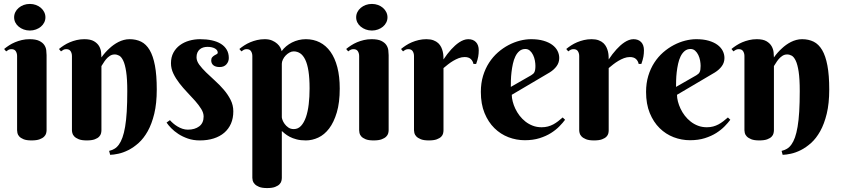

<svg xmlns="http://www.w3.org/2000/svg" viewBox="-20 -706 4275 976"><path d="M216.8 -43.9Q216.8 -37.6 214.6 -28.6Q212.4 -19.5 204.3 -11.5Q196.3 -3.4 181.2 2.2Q166 7.8 140.1 7.8Q114.3 7.8 99.6 1.7Q85 -4.4 77.6 -12.7Q70.3 -21 68.6 -29.8Q66.9 -38.6 66.9 -43.9V-420.9Q66.9 -435.1 60.3 -445.6Q53.7 -456.1 38.1 -456.1Q29.8 -456.1 23.9 -453.1Q18.1 -450.2 11.2 -444.8L1 -457Q12.2 -466.3 26.1 -475.3Q40 -484.4 56.2 -491.2Q72.3 -498 90.8 -502.4Q109.4 -506.8 129.9 -506.8Q161.6 -506.8 179.2 -498.3Q196.8 -489.7 205.1 -477.3Q213.4 -464.8 215.1 -450.7Q216.8 -436.5 216.8 -425.8ZM51.8 -618.2Q51.8 -631.8 57.9 -644.3Q64 -656.7 75 -666Q85.9 -675.3 100.3 -680.7Q114.7 -686 131.8 -686Q148.4 -686 162.8 -680.7Q177.2 -675.3 188 -666Q198.7 -656.7 204.8 -644.3Q210.9 -631.8 210.9 -618.2Q210.9 -604 204.8 -591.8Q198.7 -579.6 188 -570.6Q177.2 -561.5 162.8 -556.2Q148.4 -550.8 131.8 -550.8Q114.7 -550.8 100.3 -556.2Q85.9 -561.5 75 -570.6Q64 -579.6 57.9 -591.8Q51.8 -604 51.8 -618.2Z M627 -243.2Q627 -304.7 621.3 -341.6Q615.7 -378.4 606.4 -397.7Q597.2 -417 585.9 -423.1Q574.7 -429.2 563 -429.2Q548.8 -429.2 537.8 -421.6Q526.9 -414.1 518.8 -404.3Q510.7 -394.5 505.1 -384.8Q499.5 -375 495.6 -370.1V-43.9Q495.6 -37.6 493.7 -28.6Q491.7 -19.5 484.1 -11.5Q476.6 -3.4 461.7 2.2Q446.8 7.8 420.9 7.8Q395 7.8 380.1 1.7Q365.2 -4.4 357.4 -12.7Q349.6 -21 347.7 -29.8Q345.7 -38.6 345.7 -43.9V-420.9Q345.7 -435.1 339.1 -445.6Q332.5 -456.1 316.9 -456.1Q308.6 -456.1 302.7 -453.1Q296.9 -450.2 290 -444.8L279.8 -457Q291 -466.3 304.9 -475.3Q318.8 -484.4 335 -491.2Q351.1 -498 369.6 -502.4Q388.2 -506.8 408.7 -506.8Q440.4 -506.8 458 -496.3Q475.6 -485.8 483.9 -471.2Q492.2 -456.5 493.9 -440.7Q495.6 -424.8 495.6 -414.1Q513.7 -439.9 536.6 -460.4Q545.9 -469.2 557.4 -477.5Q568.8 -485.8 581.8 -492.4Q594.7 -499 609.1 -502.9Q623.5 -506.8 638.7 -506.8Q671.9 -506.8 697.5 -494.1Q723.1 -481.4 740.7 -451.7Q758.3 -421.9 767.6 -372.8Q776.9 -323.7 776.9 -251Q776.9 -180.2 764.2 -127.9Q751.5 -75.7 731 -39.1Q710.4 -2.4 684.6 20.8Q658.7 43.9 632.3 57.1Q606 70.3 581.8 75.4Q557.6 80.6 540 81.1L534.7 61Q549.3 57.6 561.8 50.3Q574.2 43 584.5 28.8Q594.7 14.6 602.5 -7.1Q610.4 -28.8 616 -61.5Q621.6 -94.2 624.3 -138.9Q627 -183.6 627 -243.2Z M1034.7 -467.8Q1023.4 -467.8 1013.4 -464.8Q1003.4 -461.9 995.6 -455.3Q987.8 -448.7 983.4 -438.7Q979 -428.7 979 -415Q979 -396 992.9 -377.2Q1006.8 -358.4 1027.6 -338.1Q1048.3 -317.9 1072.5 -296.1Q1096.7 -274.4 1117.4 -250.2Q1138.2 -226.1 1152.1 -198.7Q1166 -171.4 1166 -140.1Q1166 -105 1154.1 -77.6Q1142.1 -50.3 1119.9 -31.2Q1097.7 -12.2 1066.2 -2.2Q1034.7 7.8 996.1 7.8Q962.4 7.8 935.1 -1.7Q907.7 -11.2 886.5 -25.1Q865.2 -39.1 850.1 -54.7Q835 -70.3 826.7 -83L843.8 -95.2Q850.1 -87.9 859.9 -79.3Q869.6 -70.8 881.6 -63.5Q893.6 -56.2 907.2 -51.5Q920.9 -46.9 935.1 -46.9Q970.2 -46.9 992.7 -63.7Q1015.1 -80.6 1015.1 -113.8Q1015.1 -132.3 1002.9 -152.1Q990.7 -171.9 972.2 -192.9Q953.6 -213.9 932.1 -236.3Q910.6 -258.8 892.1 -282.7Q873.5 -306.6 861.3 -332Q849.1 -357.4 849.1 -384.8Q849.1 -415.5 861.6 -438.5Q874 -461.4 894.8 -476.6Q915.5 -491.7 942.1 -499.3Q968.8 -506.8 997.1 -506.8Q1029.8 -506.8 1056.6 -501Q1083.5 -495.1 1102.8 -483.2Q1122.1 -471.2 1132.6 -453.1Q1143.1 -435.1 1143.1 -411.1Q1143.1 -392.6 1130.9 -378.9Q1118.7 -365.2 1096.7 -365.2Q1075.7 -365.2 1064.7 -374.3Q1053.7 -383.3 1053.7 -398.9Q1053.7 -409.2 1058.8 -415Q1064 -420.9 1070.3 -424.6Q1076.7 -428.2 1081.8 -430.9Q1086.9 -433.6 1086.9 -438Q1086.9 -451.7 1072.3 -459.7Q1057.6 -467.8 1034.7 -467.8Z M1262.7 -420.9Q1262.7 -435.1 1256.1 -445.6Q1249.5 -456.1 1233.9 -456.1Q1225.6 -456.1 1219.7 -453.1Q1213.9 -450.2 1207 -444.8L1196.8 -457Q1208 -466.3 1221.9 -475.3Q1235.8 -484.4 1252 -491.2Q1268.1 -498 1286.6 -502.4Q1305.2 -506.8 1325.7 -506.8Q1347.7 -506.8 1363.3 -500Q1378.9 -493.2 1389.4 -483.6Q1399.9 -474.1 1405.3 -463.6Q1410.6 -453.1 1411.6 -445.8Q1421.4 -459.5 1434.8 -470.7Q1448.2 -481.9 1464.1 -490Q1480 -498 1497.8 -502.4Q1515.6 -506.8 1534.7 -506.8Q1573.7 -506.8 1605.5 -490.7Q1637.2 -474.6 1659.9 -442.9Q1682.6 -411.1 1694.8 -364.3Q1707 -317.4 1707 -255.9Q1707 -184.6 1692.1 -134.5Q1677.2 -84.5 1653.1 -52.7Q1628.9 -21 1597.9 -6.6Q1566.9 7.8 1534.7 7.8Q1507.8 7.8 1487.5 2.4Q1467.3 -2.9 1452.6 -10.7Q1438 -18.6 1428.2 -26.6Q1418.5 -34.7 1412.6 -40V198.2Q1412.6 204.6 1410.6 213.4Q1408.7 222.2 1401.1 230.2Q1393.6 238.3 1378.7 244.1Q1363.8 250 1337.9 250Q1312 250 1297.1 243.9Q1282.2 237.8 1274.4 229.2Q1266.6 220.7 1264.6 212.2Q1262.7 203.6 1262.7 198.2ZM1412.6 -109.9Q1412.6 -106 1416 -96.2Q1419.4 -86.4 1426.8 -76.2Q1434.1 -65.9 1445.6 -57.9Q1457 -49.8 1473.6 -49.8Q1495.1 -49.8 1510.3 -66.2Q1525.4 -82.5 1535.2 -110.6Q1544.9 -138.7 1549.3 -176Q1553.7 -213.4 1553.7 -255.9Q1553.7 -308.1 1548.1 -344.2Q1542.5 -380.4 1531.7 -402.6Q1521 -424.8 1506.1 -434.8Q1491.2 -444.8 1472.7 -444.8Q1461.9 -444.8 1451.2 -438.7Q1440.4 -432.6 1431.9 -423.6Q1423.3 -414.6 1418 -403.3Q1412.6 -392.1 1412.6 -381.8Z M1955.6 -43.9Q1955.6 -37.6 1953.4 -28.6Q1951.2 -19.5 1943.1 -11.5Q1935.1 -3.4 1919.9 2.2Q1904.8 7.8 1878.9 7.8Q1853 7.8 1838.4 1.7Q1823.7 -4.4 1816.4 -12.7Q1809.1 -21 1807.4 -29.8Q1805.7 -38.6 1805.7 -43.9V-420.9Q1805.7 -435.1 1799.1 -445.6Q1792.5 -456.1 1776.9 -456.1Q1768.6 -456.1 1762.7 -453.1Q1756.8 -450.2 1750 -444.8L1739.7 -457Q1751 -466.3 1764.9 -475.3Q1778.8 -484.4 1794.9 -491.2Q1811 -498 1829.6 -502.4Q1848.1 -506.8 1868.7 -506.8Q1900.4 -506.8 1918 -498.3Q1935.5 -489.7 1943.8 -477.3Q1952.1 -464.8 1953.9 -450.7Q1955.6 -436.5 1955.6 -425.8ZM1790.5 -618.2Q1790.5 -631.8 1796.6 -644.3Q1802.7 -656.7 1813.7 -666Q1824.7 -675.3 1839.1 -680.7Q1853.5 -686 1870.6 -686Q1887.2 -686 1901.6 -680.7Q1916 -675.3 1926.8 -666Q1937.5 -656.7 1943.6 -644.3Q1949.7 -631.8 1949.7 -618.2Q1949.7 -604 1943.6 -591.8Q1937.5 -579.6 1926.8 -570.6Q1916 -561.5 1901.6 -556.2Q1887.2 -550.8 1870.6 -550.8Q1853.5 -550.8 1839.1 -556.2Q1824.7 -561.5 1813.7 -570.6Q1802.7 -579.6 1796.6 -591.8Q1790.5 -604 1790.5 -618.2Z M2234.4 -403.8Q2252.9 -432.1 2273.9 -455.1Q2282.7 -464.8 2293 -474.1Q2303.2 -483.4 2314.2 -490.7Q2325.2 -498 2336.9 -502.4Q2348.6 -506.8 2360.4 -506.8Q2385.3 -506.8 2399.4 -491.9Q2413.6 -477.1 2413.6 -450.2Q2413.6 -433.6 2410.9 -418.2Q2408.2 -402.8 2400.4 -380.9H2386.7Q2383.8 -396 2373 -406Q2362.3 -416 2341.8 -416Q2326.7 -416 2312 -410.4Q2297.4 -404.8 2283.4 -396.5Q2269.5 -388.2 2257.1 -378.4Q2244.6 -368.7 2234.4 -359.9V-43Q2234.4 -36.6 2232.4 -27.8Q2230.5 -19 2222.9 -11.2Q2215.3 -3.4 2200.4 2.2Q2185.5 7.8 2159.7 7.8Q2133.8 7.8 2118.9 1.7Q2104 -4.4 2096.2 -12.7Q2088.4 -21 2086.4 -29.8Q2084.5 -38.6 2084.5 -43.9V-420.9Q2084.5 -435.1 2077.9 -445.6Q2071.3 -456.1 2055.7 -456.1Q2047.4 -456.1 2041.5 -453.1Q2035.6 -450.2 2028.8 -444.8L2018.6 -457Q2029.8 -466.3 2043.7 -475.3Q2057.6 -484.4 2073.7 -491.2Q2089.8 -498 2108.4 -502.4Q2127 -506.8 2147.5 -506.8Q2168.5 -506.8 2183.3 -501.2Q2198.2 -495.6 2207.8 -486.6Q2217.3 -477.5 2222.7 -466.3Q2228 -455.1 2230.7 -443.6Q2233.4 -432.1 2233.9 -421.6Q2234.4 -411.1 2234.4 -403.8Z M2581.5 -224.1Q2581.5 -208.5 2586.2 -190.2Q2590.8 -171.9 2599.6 -153.3Q2608.4 -134.8 2621.3 -117.9Q2634.3 -101.1 2651.1 -87.9Q2668 -74.7 2688.5 -66.9Q2709 -59.1 2733.4 -59.1Q2750.5 -59.1 2765.1 -63Q2779.8 -66.9 2792.5 -73.7Q2805.2 -80.6 2816.9 -89.6Q2828.6 -98.6 2840.3 -108.9L2852.5 -97.2Q2841.3 -82 2823.7 -64Q2806.2 -45.9 2781.2 -30Q2756.3 -14.2 2723.1 -3.7Q2689.9 6.8 2647.5 6.8Q2605 6.8 2564.7 -8.5Q2524.4 -23.9 2493.2 -54.7Q2461.9 -85.4 2443.1 -131.3Q2424.3 -177.2 2424.3 -238.8Q2424.3 -283.2 2435.5 -320.3Q2446.8 -357.4 2466.1 -387.2Q2485.4 -417 2511 -439.5Q2536.6 -461.9 2564.9 -476.8Q2593.3 -491.7 2622.8 -499.3Q2652.3 -506.8 2679.7 -506.8Q2715.8 -506.8 2742.7 -499Q2769.5 -491.2 2787.4 -478Q2805.2 -464.8 2814 -447.5Q2822.8 -430.2 2822.8 -411.1Q2822.8 -388.2 2809.6 -369.9Q2796.4 -351.6 2774.4 -337.9ZM2679.7 -323.2Q2686 -327.1 2690.2 -330.8Q2694.3 -334.5 2696.8 -339.6Q2699.2 -344.7 2700.4 -352.3Q2701.7 -359.9 2701.7 -371.1Q2701.7 -383.3 2699 -398.2Q2696.3 -413.1 2689.9 -426.3Q2683.6 -439.5 2673.8 -448.2Q2664.1 -457 2650.4 -457Q2632.8 -457 2620.4 -446.5Q2607.9 -436 2599.9 -419.4Q2591.8 -402.8 2587.2 -381.6Q2582.5 -360.4 2580.1 -338.9Q2577.6 -317.4 2577.1 -297.6Q2576.7 -277.8 2576.7 -264.2Z M3074.2 -403.8Q3092.8 -432.1 3113.8 -455.1Q3122.6 -464.8 3132.8 -474.1Q3143.1 -483.4 3154.1 -490.7Q3165 -498 3176.8 -502.4Q3188.5 -506.8 3200.2 -506.8Q3225.1 -506.8 3239.3 -491.9Q3253.4 -477.1 3253.4 -450.2Q3253.4 -433.6 3250.7 -418.2Q3248 -402.8 3240.2 -380.9H3226.6Q3223.6 -396 3212.9 -406Q3202.1 -416 3181.6 -416Q3166.5 -416 3151.9 -410.4Q3137.2 -404.8 3123.3 -396.5Q3109.4 -388.2 3096.9 -378.4Q3084.5 -368.7 3074.2 -359.9V-43Q3074.2 -36.6 3072.3 -27.8Q3070.3 -19 3062.7 -11.2Q3055.2 -3.4 3040.3 2.2Q3025.4 7.8 2999.5 7.8Q2973.6 7.8 2958.7 1.7Q2943.8 -4.4 2936 -12.7Q2928.2 -21 2926.3 -29.8Q2924.3 -38.6 2924.3 -43.9V-420.9Q2924.3 -435.1 2917.7 -445.6Q2911.1 -456.1 2895.5 -456.1Q2887.2 -456.1 2881.3 -453.1Q2875.5 -450.2 2868.7 -444.8L2858.4 -457Q2869.6 -466.3 2883.5 -475.3Q2897.5 -484.4 2913.6 -491.2Q2929.7 -498 2948.2 -502.4Q2966.8 -506.8 2987.3 -506.8Q3008.3 -506.8 3023.2 -501.2Q3038.1 -495.6 3047.6 -486.6Q3057.1 -477.5 3062.5 -466.3Q3067.9 -455.1 3070.6 -443.6Q3073.2 -432.1 3073.7 -421.6Q3074.2 -411.1 3074.2 -403.8Z M3421.4 -224.1Q3421.4 -208.5 3426 -190.2Q3430.7 -171.9 3439.5 -153.3Q3448.2 -134.8 3461.2 -117.9Q3474.1 -101.1 3491 -87.9Q3507.8 -74.7 3528.3 -66.9Q3548.8 -59.1 3573.2 -59.1Q3590.3 -59.1 3605 -63Q3619.6 -66.9 3632.3 -73.7Q3645 -80.6 3656.7 -89.6Q3668.5 -98.6 3680.2 -108.9L3692.4 -97.2Q3681.2 -82 3663.6 -64Q3646 -45.9 3621.1 -30Q3596.2 -14.2 3563 -3.7Q3529.8 6.8 3487.3 6.8Q3444.8 6.8 3404.5 -8.5Q3364.3 -23.9 3333 -54.7Q3301.8 -85.4 3283 -131.3Q3264.2 -177.2 3264.2 -238.8Q3264.2 -283.2 3275.4 -320.3Q3286.6 -357.4 3305.9 -387.2Q3325.2 -417 3350.8 -439.5Q3376.5 -461.9 3404.8 -476.8Q3433.1 -491.7 3462.6 -499.3Q3492.2 -506.8 3519.5 -506.8Q3555.7 -506.8 3582.5 -499Q3609.4 -491.2 3627.2 -478Q3645 -464.8 3653.8 -447.5Q3662.6 -430.2 3662.6 -411.1Q3662.6 -388.2 3649.4 -369.9Q3636.2 -351.6 3614.3 -337.9ZM3519.5 -323.2Q3525.9 -327.1 3530 -330.8Q3534.2 -334.5 3536.6 -339.6Q3539.1 -344.7 3540.3 -352.3Q3541.5 -359.9 3541.5 -371.1Q3541.5 -383.3 3538.8 -398.2Q3536.1 -413.1 3529.8 -426.3Q3523.4 -439.5 3513.7 -448.2Q3503.9 -457 3490.2 -457Q3472.7 -457 3460.2 -446.5Q3447.8 -436 3439.7 -419.4Q3431.6 -402.8 3427 -381.6Q3422.4 -360.4 3419.9 -338.9Q3417.5 -317.4 3417 -297.6Q3416.5 -277.8 3416.5 -264.2Z M4045.4 -243.2Q4045.4 -304.7 4039.8 -341.6Q4034.2 -378.4 4024.9 -397.7Q4015.6 -417 4004.4 -423.1Q3993.2 -429.2 3981.4 -429.2Q3967.3 -429.2 3956.3 -421.6Q3945.3 -414.1 3937.3 -404.3Q3929.2 -394.5 3923.6 -384.8Q3918 -375 3914.1 -370.1V-43.9Q3914.1 -37.6 3912.1 -28.6Q3910.2 -19.5 3902.6 -11.5Q3895 -3.4 3880.1 2.2Q3865.2 7.8 3839.4 7.8Q3813.5 7.8 3798.6 1.7Q3783.7 -4.4 3775.9 -12.7Q3768.1 -21 3766.1 -29.8Q3764.2 -38.6 3764.2 -43.9V-420.9Q3764.2 -435.1 3757.6 -445.6Q3751 -456.1 3735.4 -456.1Q3727.1 -456.1 3721.2 -453.1Q3715.3 -450.2 3708.5 -444.8L3698.2 -457Q3709.5 -466.3 3723.4 -475.3Q3737.3 -484.4 3753.4 -491.2Q3769.5 -498 3788.1 -502.4Q3806.6 -506.8 3827.1 -506.8Q3858.9 -506.8 3876.5 -496.3Q3894 -485.8 3902.3 -471.2Q3910.6 -456.5 3912.4 -440.7Q3914.1 -424.8 3914.1 -414.1Q3932.1 -439.9 3955.1 -460.4Q3964.4 -469.2 3975.8 -477.5Q3987.3 -485.8 4000.2 -492.4Q4013.2 -499 4027.6 -502.9Q4042 -506.8 4057.1 -506.8Q4090.3 -506.8 4116 -494.1Q4141.6 -481.4 4159.2 -451.7Q4176.8 -421.9 4186 -372.8Q4195.3 -323.7 4195.3 -251Q4195.3 -180.2 4182.6 -127.9Q4169.9 -75.7 4149.4 -39.1Q4128.9 -2.4 4103 20.8Q4077.1 43.9 4050.8 57.1Q4024.4 70.3 4000.2 75.4Q3976.1 80.6 3958.5 81.1L3953.1 61Q3967.8 57.6 3980.2 50.3Q3992.7 43 4002.9 28.8Q4013.2 14.6 4021 -7.1Q4028.8 -28.8 4034.4 -61.5Q4040 -94.2 4042.7 -138.9Q4045.4 -183.6 4045.4 -243.2Z"/></svg>

Font: Berkshire Swash
Style: Regular
Weight: 400
Designer: Astigmatic (AOETI)
Foundry: Astigmatic (AOETI)
Version: Version 1.001